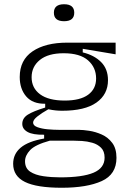

<svg xmlns="http://www.w3.org/2000/svg" viewBox="-20 -714 611 905"><path d="M271 171Q153 171 97.5 143.5Q42 116 42 58Q42 12 77.5 -18Q113 -48 188 -61V-79Q135 -78 110 -92Q85 -106 85 -130Q85 -157 111 -173.5Q137 -190 193 -207V-225Q134 -224 103.5 -259.5Q73 -295 73 -351Q73 -431 133.5 -472Q194 -513 297 -513H525V-458L370 -484V-467Q424 -454 456.5 -421.5Q489 -389 489 -336Q489 -269 434.5 -230.5Q380 -192 273 -192Q258 -192 242.5 -193.5Q227 -195 208 -199Q176 -181 156 -165Q136 -149 136 -136Q136 -122 156.5 -114.5Q177 -107 205.5 -104.5Q234 -102 257 -102H351Q371 -102 400.5 -97.5Q430 -93 459.5 -80Q489 -67 509 -40.5Q529 -14 529 30Q529 108 459.5 139.5Q390 171 271 171ZM285 -240Q358 -240 395.5 -267.5Q433 -295 433 -344Q433 -396 395 -429.5Q357 -463 280 -463Q207 -463 168 -431.5Q129 -400 129 -350Q129 -299 169 -269.5Q209 -240 285 -240ZM264 122Q369 122 421 100Q473 78 473 29Q473 -1 456.5 -17.5Q440 -34 415.5 -41Q391 -48 366.5 -49.5Q342 -51 325 -51H215Q146 -32 122 -6.5Q98 19 98 46Q98 79 122 95Q146 111 184.5 116.5Q223 122 264 122ZM282 -614Q234 -614 234 -654Q234 -694 282 -694Q330 -694 330 -654Q330 -614 282 -614Z"/></svg>

Font: Bricolage Grotesque 12pt ExtraLight
Style: Regular
Weight: 200
Designer: Mathieu Triay
Foundry: Atelier Triay
Version: Version 1.001; ttfautohint (v1.8.4.7-5d5b);gftools[0.9.33.de